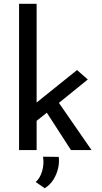

<svg xmlns="http://www.w3.org/2000/svg" viewBox="-20 -795 539 1017"><path d="M81 0V-775H174V-252L388 -424L445 -374L292 -250L465 0H356L228 -198L174 -155V0ZM217 202 169 169Q193 148 203.5 110.5Q214 73 208 35L291 36Q295 63 288 95Q281 127 263.5 155.5Q246 184 217 202Z"/></svg>

Font: Synthetic
Style: Regular
Weight: 400
Designer: Santiago Orozco
Foundry: Typemade
Version: Version 2.000; ttfautohint (v1.8.4.7-5d5b)